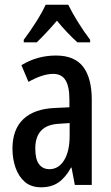

<svg xmlns="http://www.w3.org/2000/svg" viewBox="-20 -786 472 816"><path d="M218 -550Q297 -550 333.5 -502Q370 -454 370 -362V0H298L284 -74H282Q259 -32 229 -11Q199 10 155 10Q112 10 85.5 -13Q59 -36 46 -73.5Q33 -111 33 -154Q33 -236 79 -279.5Q125 -323 211 -327L275 -330V-363Q275 -418 258.5 -445Q242 -472 206 -472Q161 -472 101 -438L71 -509Q138 -550 218 -550ZM231 -260Q130 -255 130 -155Q130 -109 146 -88Q162 -67 190 -67Q229 -67 252.5 -105Q276 -143 276 -210V-263ZM270 -766Q286 -733 311.5 -692Q337 -651 363 -617V-606H309Q289 -624 266.5 -647.5Q244 -671 222 -698Q199 -671 176 -646.5Q153 -622 136 -606H81V-617Q107 -651 133.5 -693Q160 -735 174 -766Z"/></svg>

Font: Noto Sans Tamil ExtraCondensed Medium
Style: Regular
Weight: 500
Width: 2
Designer: Jelle Bosma - Monotype Design Team
Foundry: Monotype Imaging Inc.
Version: Version 2.004; ttfautohint (v1.8.4.7-5d5b)